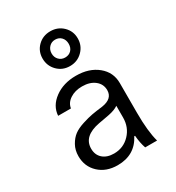

<svg xmlns="http://www.w3.org/2000/svg" viewBox="-200 -962 1000 1092"><g transform="rotate(-30 300.0 -416.0)"><path d="M412 -210V-287Q389 -271 349 -263Q341 -261 311.5 -256Q282 -251 278 -250Q166 -229 166 -147Q166 -106 193 -82Q220 -58 266 -58Q328 -58 370 -102Q412 -146 412 -210ZM298 -670Q323 -670 338.5 -686Q354 -702 354 -728Q354 -754 338.5 -770.5Q323 -787 298 -787Q274 -787 258 -770Q242 -753 242 -728Q242 -703 258 -686.5Q274 -670 298 -670ZM514 0H436Q423 -37 419 -86H414Q364 10 251 10Q176 10 129 -34Q82 -78 82 -146Q82 -186 99.5 -217Q117 -248 140.5 -265.5Q164 -283 203 -295.5Q242 -308 270 -313Q298 -318 340 -323Q412 -334 412 -390Q412 -430 380.5 -455Q349 -480 298 -480Q251 -480 218.5 -458.5Q186 -437 181 -403H97Q101 -466 158 -508Q215 -550 298 -550Q384 -550 439 -505Q494 -460 494 -389V-193Q494 -71 514 0ZM216 -647.5Q183 -681 183 -729Q183 -777 216 -809.5Q249 -842 298 -842Q347 -842 380.5 -809.5Q414 -777 414 -729Q414 -681 380.5 -647.5Q347 -614 298 -614Q249 -614 216 -647.5Z"/></g></svg>

Font: CommitMono
Style: 450Regular
Weight: 450
Designer: Eigil Nikolajsen
Foundry: Eigil Nikolajsen
Version: Version 1.002